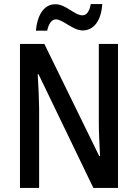

<svg xmlns="http://www.w3.org/2000/svg" viewBox="-20 -932 684 952"><path d="M158 -780H214C221 -815 237 -836 257 -836C292 -836 341 -781 390 -781C443 -781 482 -827 487 -912H430C424 -878 411 -856 389 -856C349 -856 307 -911 255 -911C193 -911 164 -849 158 -780ZM565 0V-714H470V-324C470 -275 473 -219 476 -158H472L200 -714H79V0H174V-395C173 -447 171 -502 167 -564H171L443 0Z"/></svg>

Font: Noto Sans Sinhala Condensed Medium
Style: Regular
Weight: 500
Width: 3
Designer: Jelle Bosma - Monotype Design Team
Foundry: Monotype Imaging Inc.
Version: Version 2.006